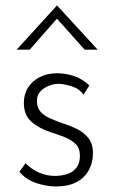

<svg xmlns="http://www.w3.org/2000/svg" viewBox="-20 -664 408 692"><path d="M181 8Q147 8 110 -4.5Q73 -17 50 -45L72 -76Q92 -55 119.5 -42.5Q147 -30 178 -30Q201 -30 221.5 -36.5Q242 -43 255 -59Q268 -75 268 -102Q268 -130 252.5 -145Q237 -160 213.5 -169.5Q190 -179 164 -187Q121 -201 93.5 -225Q66 -249 66 -293Q66 -325 81.5 -349Q97 -373 124 -386.5Q151 -400 185 -400Q216 -400 246.5 -390Q277 -380 302 -356L281 -323Q265 -345 238.5 -353Q212 -361 192 -362Q175 -362 156.5 -355Q138 -348 125.5 -334.5Q113 -321 113 -299Q113 -276 126 -261.5Q139 -247 159.5 -238Q180 -229 202 -221Q231 -212 256.5 -199.5Q282 -187 298.5 -166.5Q315 -146 315 -112Q315 -78 300 -50.5Q285 -23 255.5 -7.5Q226 8 181 8ZM285 -485 176 -607 197 -610 87 -485H40L185 -644H186L332 -485Z"/></svg>

Font: Josefin Sans Thin Light
Style: Regular
Weight: 300
Version: Version 2.000